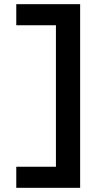

<svg xmlns="http://www.w3.org/2000/svg" viewBox="-20 -790 521 920"><path d="M58 110V9H248V-669H58V-770H364V110Z"/></svg>

Font: Enso SemiBold
Style: Regular
Weight: 600
Designer: Coji Morishita
Foundry: UNDERFOREST DESIGN
Version: Version 1.000